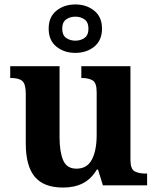

<svg xmlns="http://www.w3.org/2000/svg" viewBox="-20 -834 707 864"><path d="M264 10Q177 10 136.5 -38.5Q96 -87 96 -188V-412Q96 -455 81 -469Q66 -483 29 -483H26V-536H248V-216Q248 -152 264 -113.5Q280 -75 324 -75Q372 -75 393.5 -116Q415 -157 415 -227V-419Q415 -462 396.5 -472.5Q378 -483 349 -483H346V-536H567V-116Q567 -73 586 -63Q605 -53 634 -53H642V0H443L421 -71H416Q390 -28 352.5 -9Q315 10 264 10ZM319 -596Q269 -596 234 -624Q199 -652 199 -705Q199 -758 234 -786Q269 -814 319 -814Q369 -814 404 -786Q439 -758 439 -705Q439 -652 404 -624Q369 -596 319 -596ZM319 -651Q343 -651 360.5 -663.5Q378 -676 378 -705Q378 -734 360.5 -746.5Q343 -759 319 -759Q295 -759 277.5 -746.5Q260 -734 260 -705Q260 -676 277.5 -663.5Q295 -651 319 -651Z"/></svg>

Font: Noto Serif Ethiopic
Style: Bold
Weight: 700
Designer: Monotype Design Team
Foundry: Monotype Imaging Inc.
Version: Version 2.102; ttfautohint (v1.8.4.7-5d5b)